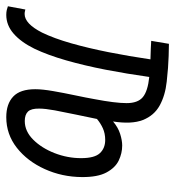

<svg xmlns="http://www.w3.org/2000/svg" viewBox="0 -576 577 634"><g transform="rotate(90 289.0 -258.5)"><path d="M358.4 9.8Q314.5 9.8 290.3 -13.2Q266.1 -36.1 266.1 -85.9Q266.1 -109.4 272.2 -144.5Q278.3 -179.7 286.1 -216.6Q293.9 -253.4 298.8 -281.2Q312 -350.1 312 -387.5Q312 -424.8 292.2 -441.2Q272.5 -457.5 225.6 -462.4Q215.3 -388.7 201.7 -318.4Q188 -248 170.7 -187.5Q153.3 -127 132.3 -83Q110.4 -38.6 82.5 -14.4Q54.7 9.8 20.5 9.8Q11.2 9.8 4.4 8.1Q-2.4 6.3 -7.8 4.4L2.9 -53.2Q5.4 -52.7 9 -51.8Q12.7 -50.8 17.6 -50.8Q49.8 -50.8 79.1 -108.4Q98.1 -147.5 114.3 -204.1Q130.4 -260.7 143.8 -328.1Q157.2 -395.5 167.5 -466.3Q147 -466.8 130.9 -467.5Q114.7 -468.3 106.4 -468.8L116.2 -527.3Q120.1 -527.3 156.5 -526.4Q192.9 -525.4 241.2 -520Q286.6 -515.1 319.8 -496.8Q353 -478.5 367.7 -441.4Q382.3 -404.3 372.6 -342.8Q392.1 -359.4 413.6 -366.2Q435.1 -373 452.1 -373Q477.5 -373 501.5 -361.6Q525.4 -350.1 541 -321Q556.6 -292 556.2 -239.7Q555.7 -174.3 529.8 -117.2Q503.9 -60.1 459.5 -25.1Q415 9.8 358.4 9.8ZM364.3 -289.6Q357.4 -255.4 349.6 -218.8Q341.8 -182.1 335.9 -150.4Q330.1 -118.7 330.1 -99.1Q329.6 -72.8 339.8 -62Q350.1 -51.3 371.1 -51.3Q404.8 -51.3 432.6 -79.1Q460.4 -106.9 477.1 -149.7Q493.7 -192.4 493.7 -237.3Q493.7 -281.7 477.3 -299.3Q460.9 -316.9 433.6 -316.9Q412.1 -316.9 395 -309.1Q377.9 -301.3 364.3 -289.6Z"/></g></svg>

Font: Cascadia Code Light
Style: Italic
Weight: 300
Italic angle: -10°
Monospace: yes
Designer: Aaron Bell
Foundry: Saja Typeworks
Version: Version 2404.023; ttfautohint (v1.8.4)